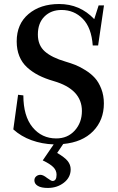

<svg xmlns="http://www.w3.org/2000/svg" viewBox="-20 -696 580 943"><path d="M214.8 227.1Q182.6 227.1 165.8 217Q148.9 207 148.9 189.9Q148.9 177.7 157.7 170.2Q166.5 162.6 178.7 162.6Q191.9 162.6 211.4 178.2Q231.4 192.9 237.8 192.9Q257.8 192.9 257.8 162.1Q257.8 141.1 241.9 125Q226.1 108.9 189.9 91.8L243.7 13.2Q186.5 11.2 135 -7.3Q83.5 -25.9 45.4 -60.5L68.8 -230.5L94.7 -227.5Q94.7 -126 139.9 -71Q185.1 -16.1 256.3 -16.1Q312 -16.1 347.2 -54.9Q382.3 -93.8 382.3 -150.9Q382.3 -257.8 243.2 -297.9Q201.2 -310.1 169.7 -326.2Q138.2 -342.3 113 -365.2Q87.9 -388.2 75 -420.2Q62 -452.1 62 -492.7Q62 -578.1 120.1 -627.2Q178.2 -676.3 270.5 -676.3Q372.6 -676.3 442.9 -602.1L464.4 -669.4H490.7L461.9 -472.7H435.5Q429.2 -560.1 386.7 -603.5Q344.2 -647 282.2 -647Q230.5 -647 198.2 -614.7Q166 -582.5 166 -526.4Q166 -473.6 200.2 -443.4Q234.4 -413.1 301.3 -393.6Q328.1 -385.7 350.3 -377Q372.6 -368.2 399.9 -351.1Q427.2 -334 446 -313.2Q464.8 -292.5 477.5 -259.8Q490.2 -227.1 490.2 -188Q490.2 -106 437.5 -51.8Q384.8 2.4 290.5 11.2L260.7 55.2Q296.4 75.7 311.8 94.2Q327.1 112.8 327.1 135.7Q327.1 175.3 293.9 201.2Q260.7 227.1 214.8 227.1Z"/></svg>

Font: Elstob Medium
Style: Regular
Weight: 500
Designer: Peter S. Baker
Version: Version 1.015